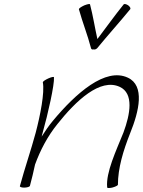

<svg xmlns="http://www.w3.org/2000/svg" viewBox="-20 -934 717 964"><path d="M468 -692C522 -758 580 -822 634 -888C637 -892 633 -900 624 -907C615 -913 605 -916 601 -912C555 -855 513 -796 469 -738C456 -796 447 -855 432 -912C431 -916 419 -913 403 -907C388 -900 376 -892 376 -888C394 -822 420 -758 437 -692C438 -687 443 -684 450 -686C456 -684 463 -687 468 -692ZM195 -521C205 -470 182 -354 159 -267C135 -178 104 -89 80 0C78 4 87 8 101 8C115 8 128 4 130 0C140 -36 148 -72 156 -108C182 -179 218 -249 269 -312C362 -429 483 -543 581 -498C653 -465 634 -361 600 -269C563 -177 511 -68 518 6C517 11 528 11 543 8C558 4 571 -2 572 -6C572 -90 599 -178 633 -264C679 -377 708 -504 622 -544C509 -597 361 -466 246 -328C225 -303 206 -275 189 -248C191 -254 192 -260 194 -267C221 -362 254 -510 251 -546C250 -550 238 -547 222 -540C207 -533 195 -525 195 -521Z"/></svg>

Font: Nupuram Thin Italic
Style: Regular
Weight: 100
Designer: Santhosh Thottingal (santhosh.thottingal@gmail.com)
Foundry: SMC
Version: Version 1.000